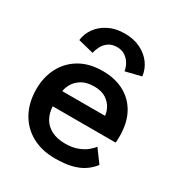

<svg xmlns="http://www.w3.org/2000/svg" viewBox="-151 -719 786 837"><g transform="rotate(30 242.0 -300.0)"><path d="M123 -180Q124 -147.5 138.5 -121.5Q153 -95.5 181.2 -80.8Q209.5 -66 250.5 -66Q286 -66 311.8 -75.8Q337.5 -85.5 354.5 -99.2Q371.5 -113 379.5 -125L427 -60.5Q411.5 -39.5 388 -23Q364.5 -6.5 329.8 2.8Q295 12 244 12Q177 12 127.5 -15.5Q78 -43 50.8 -93Q23.5 -143 23.5 -210Q23.5 -270 48.5 -318.2Q73.5 -366.5 121.2 -394.5Q169 -422.5 236 -422.5Q298.5 -422.5 344.5 -397.5Q390.5 -372.5 415.8 -325.8Q441 -279 441 -213Q441 -209 440.8 -196.5Q440.5 -184 439.5 -180ZM341 -258Q340.5 -274 330.2 -294.5Q320 -315 297.5 -330.2Q275 -345.5 237.5 -345.5Q199 -345.5 175 -330.8Q151 -316 139.5 -295.8Q128 -275.5 126 -258ZM157 -468.5 79 -488Q82.5 -520.5 102.5 -548.8Q122.5 -577 156.8 -594.5Q191 -612 237.5 -612Q283 -612 317.2 -595Q351.5 -578 371.8 -550Q392 -522 396 -488L317.5 -468.5Q315.5 -485 306 -502.5Q296.5 -520 279.5 -532Q262.5 -544 237.5 -544Q212 -544 195 -532Q178 -520 169 -502.5Q160 -485 157 -468.5Z"/></g></svg>

Font: League Spartan Medium
Style: Regular
Weight: 500
Foundry: The League of Moveable Type
Version: Version 2.002